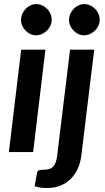

<svg xmlns="http://www.w3.org/2000/svg" viewBox="-20 -762 528 962"><path d="M207.5 -513 146 0H24.5L86 -513ZM239 -662.5Q239 -646.5 232.2 -632.5Q225.5 -618.5 214.5 -608Q203.5 -597.5 189.5 -591.2Q175.5 -585 160.5 -585Q146 -585 132.5 -591.2Q119 -597.5 108.5 -608Q98 -618.5 91.8 -632.5Q85.5 -646.5 85.5 -662.5Q85.5 -678.5 92 -693Q98.5 -707.5 109 -718.2Q119.5 -729 133.2 -735.2Q147 -741.5 161.5 -741.5Q176.5 -741.5 190.5 -735.2Q204.5 -729 215.2 -718.5Q226 -708 232.5 -693.5Q239 -679 239 -662.5ZM452 -513 387.5 17.5Q383.5 51 370.8 80.5Q358 110 336.5 132.2Q315 154.5 284.8 167.2Q254.5 180 215.5 180Q195.5 180 181.5 177.8Q167.5 175.5 153.5 170.5L165.5 104Q168 94 174.8 91.2Q181.5 88.5 198.5 88.5Q215 88.5 226.8 84.8Q238.5 81 246.5 72.8Q254.5 64.5 259.2 51Q264 37.5 266.5 17.5L331 -513ZM479.5 -662.5Q479.5 -646.5 472.8 -632.5Q466 -618.5 455 -608Q444 -597.5 430 -591.2Q416 -585 401 -585Q386.5 -585 373 -591.2Q359.5 -597.5 349 -608Q338.5 -618.5 332.2 -632.5Q326 -646.5 326 -662.5Q326 -678.5 332.5 -693Q339 -707.5 349.5 -718.2Q360 -729 373.8 -735.2Q387.5 -741.5 402 -741.5Q417 -741.5 431 -735.2Q445 -729 455.8 -718.5Q466.5 -708 473 -693.5Q479.5 -679 479.5 -662.5Z"/></svg>

Font: Lato 2
Style: Bold Italic
Weight: 700
Italic angle: -7°
Designer: Lukasz Dziedzic with Adam Twardoch and Botio Nikoltchev
Foundry: tyPoland Lukasz Dziedzic
Version: Version 2.015; 2015-08-06; http://www.latofonts.com/